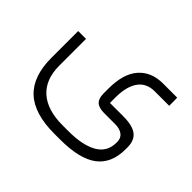

<svg xmlns="http://www.w3.org/2000/svg" viewBox="-121 -531 945 945"><g transform="rotate(45 352.0 -58.5)"><path d="M369.1 -127.9Q369.1 -231 415 -283Q460.9 -335 542 -335H640.1L640.6 -278.8H539.6Q483.9 -278.8 454.8 -239.5Q425.8 -200.2 424.3 -127.9V-97.2V-82.5H439H517.1Q582 -82.5 611.1 -59.8Q640.1 -37.1 640.1 10.3V24.4Q640.1 122.6 576.7 170.4Q513.2 218.3 378.4 218.3H337.4Q198.2 218.3 130.9 155.5Q63.5 92.8 63.5 -36.6V-222.2H118.2V-36.6Q118.2 60.1 174.6 110.1Q231 160.2 337.4 160.2H378.4Q476.6 160.2 531 128.9Q585.4 97.7 585.4 33.2V27.3Q585.4 1 566.7 -12.9Q547.9 -26.9 517.1 -26.9H439.9Q402.8 -26.9 386 -42.5Q369.1 -58.1 369.1 -92.8Z"/></g></svg>

Font: Shabnam Thin FD-WOL
Style: Thin-FD-WOL
Weight: 100
Foundry: DejaVu fonts team - Redesigned by Saber Rastikerdar - Based on Vazir font
Version: Version 5.0.1